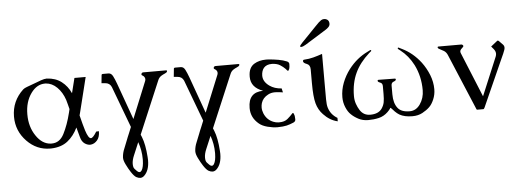

<svg xmlns="http://www.w3.org/2000/svg" viewBox="-57 -865 3538 1305"><g transform="rotate(-5 1711.5 -212.5)"><path d="M276.9 -457Q335.9 -454.1 376.5 -423.1Q417 -392.1 439 -342.8Q446.3 -372.1 452.4 -396.7Q458.5 -421.4 464.4 -444.8H541Q530.3 -401.4 519.8 -358.9Q509.3 -316.4 483.4 -212.4Q479.5 -195.8 477.1 -188Q485.4 -155.8 492.2 -128.9Q499 -102.1 505.4 -83Q523.4 -27.3 540.5 -27.3H541Q555.2 -27.8 580.1 -68.8L598.6 -69.8Q598.6 -29.8 580.1 -8.3Q561.5 13.2 538.1 16.1Q534.7 16.6 531.7 16.6Q513.2 16.6 495.1 4.4Q474.1 -9.8 466.3 -42Q462.4 -56.6 457.8 -73Q453.1 -89.4 448.2 -107.9Q421.4 -51.8 378.2 -17.6Q335 16.6 265.6 19H259.3Q167 19 100.6 -49.8Q32.2 -120.6 32.2 -217.8V-219.2Q32.7 -324.7 110.8 -397.5Q120.1 -405.8 137.9 -412.1Q155.8 -418.5 190.9 -431.6Q211.4 -439.5 236.8 -448.7Q260.7 -457 275.4 -457ZM412.6 -236.8Q408.2 -253.4 404.1 -270Q399.9 -286.6 395.5 -301.3Q377.9 -353.5 343.8 -387.5Q309.6 -421.4 267.1 -424.3H261.2Q205.6 -424.3 166 -369.6Q124 -311.5 124 -226.6V-224.6Q124 -141.1 165.5 -79.6Q207 -17.1 266.1 -14.2H272.5Q326.7 -14.2 356 -71.3Q386.7 -131.3 406.7 -212.4Q410.6 -229 412.6 -236.8Z M886.7 -3.9Q907.2 47.4 913.1 134.3Q914.1 145 914.1 155.3Q914.1 226.1 877.9 259.8Q865.7 271 851.6 271Q839.4 271 823.7 262.7Q808.6 253.4 789.6 224.1Q774.9 201.7 759.8 170.9Q746.1 143.6 746.1 125.5V121.1Q748 91.3 760.3 63.2Q772.5 35.2 782.7 6.8Q786.1 -3.4 790.8 -13.9Q795.4 -24.4 799.8 -35.2L817.9 -79.6L712.4 -361.3Q700.2 -389.2 668.9 -391.1L644.5 -393.1L649.9 -446.8Q649.9 -455.1 659.7 -455.1H697.3Q716.3 -455.1 727.3 -433.8Q738.3 -412.6 750 -380.4L839.4 -131.8L941.4 -382.3Q943.8 -389.2 943.8 -395Q943.8 -399.4 942.4 -403.3Q938 -414.6 927.7 -419.9Q919.9 -423.8 919.9 -429.2Q919.9 -431.2 920.9 -433.1Q924.3 -441.9 933.6 -441.9H1089.4Q1095.7 -441.9 1095.7 -437.5Q1095.7 -435.5 1094.7 -433.1Q1091.8 -426.3 1078.9 -420.9Q1065.9 -415.5 1054.2 -408.2Q1038.1 -397.9 1030.8 -379.4L879.4 -21.5ZM810.5 193.4Q813.5 205.1 833 222.7Q841.8 231.4 849.6 231.4Q857.9 231.4 864.7 221.2Q877.9 199.7 878.9 152.3V144.5Q878.9 85.4 858.4 27.8L821.8 114.7Q808.1 146.5 808.1 172.4Q808.1 183.1 810.5 193.4Z M1379.9 -3.9Q1400.4 47.4 1406.2 134.3Q1407.2 145 1407.2 155.3Q1407.2 226.1 1371.1 259.8Q1358.9 271 1344.7 271Q1332.5 271 1316.9 262.7Q1301.8 253.4 1282.7 224.1Q1268.1 201.7 1252.9 170.9Q1239.3 143.6 1239.3 125.5V121.1Q1241.2 91.3 1253.4 63.2Q1265.6 35.2 1275.9 6.8Q1279.3 -3.4 1283.9 -13.9Q1288.6 -24.4 1293 -35.2L1311 -79.6L1205.6 -361.3Q1193.4 -389.2 1162.1 -391.1L1137.7 -393.1L1143.1 -446.8Q1143.1 -455.1 1152.8 -455.1H1190.4Q1209.5 -455.1 1220.5 -433.8Q1231.4 -412.6 1243.2 -380.4L1332.5 -131.8L1434.6 -382.3Q1437 -389.2 1437 -395Q1437 -399.4 1435.5 -403.3Q1431.2 -414.6 1420.9 -419.9Q1413.1 -423.8 1413.1 -429.2Q1413.1 -431.2 1414.1 -433.1Q1417.5 -441.9 1426.8 -441.9H1582.5Q1588.9 -441.9 1588.9 -437.5Q1588.9 -435.5 1587.9 -433.1Q1585 -426.3 1572 -420.9Q1559.1 -415.5 1547.4 -408.2Q1531.2 -397.9 1523.9 -379.4L1372.6 -21.5ZM1303.7 193.4Q1306.6 205.1 1326.2 222.7Q1335 231.4 1342.8 231.4Q1351.1 231.4 1357.9 221.2Q1371.1 199.7 1372.1 152.3V144.5Q1372.1 85.4 1351.6 27.8L1314.9 114.7Q1301.3 146.5 1301.3 172.4Q1301.3 183.1 1303.7 193.4Z M1810.5 9.3Q1779.8 9.3 1743.2 -0.2Q1706.5 -9.8 1686 -27.3Q1633.3 -70.8 1632.8 -134.8V-138.7Q1632.8 -245.1 1734.4 -246.1Q1652.3 -275.4 1651.9 -347.7V-350.6Q1651.9 -411.1 1691.4 -435.1Q1725.1 -455.6 1772.5 -455.6Q1781.2 -455.6 1790 -455.1Q1825.2 -452.1 1857.2 -446.5Q1889.2 -440.9 1913.1 -430.7Q1926.3 -425.3 1927.7 -413.6V-408.7Q1927.7 -389.6 1924.3 -379.9Q1919.4 -366.7 1914.6 -366.7Q1912.6 -366.7 1910.6 -368.7Q1907.2 -372.6 1899.4 -381.3Q1885.7 -395.5 1865 -408.7Q1844.2 -421.9 1810.1 -422.9H1808.6Q1772.5 -422.9 1753.9 -401.4Q1737.8 -381.3 1737.3 -349.1Q1737.3 -307.6 1779.3 -277.8Q1813 -253.9 1861.3 -251L1867.7 -223.6Q1843.3 -228 1815.9 -229H1812.5Q1786.6 -229 1766.1 -217.8Q1729.5 -198.7 1718.8 -163.6Q1714.4 -148.4 1714.4 -133.3Q1714.4 -113.3 1722.7 -92.8Q1741.7 -47.4 1785.2 -30.3Q1802.2 -23.4 1819.8 -22.9H1825.7Q1861.3 -22.9 1882.3 -40.5Q1904.3 -59.1 1918 -75.2Q1920.4 -78.1 1922.9 -78.1Q1928.7 -78.1 1933.6 -57.6Q1935.1 -49.3 1935.1 -36.6V-29.8Q1933.6 -18.6 1920.4 -12.7Q1896.5 -2.4 1873.8 3.2Q1851.1 8.8 1810.5 9.3Z M2155.3 -270Q2155.3 -186.5 2155.5 -150.1Q2155.8 -113.8 2161.6 -94.7Q2176.3 -45.4 2221.7 -18.6V4.9Q2168 -7.3 2125.5 -52.7Q2094.2 -85 2081.8 -130.4Q2069.3 -175.8 2069.3 -270V-362.8Q2069.3 -393.6 2045.7 -402.1Q2022 -410.6 2022 -422.4Q2022 -432.6 2032.2 -432.6Q2063.5 -434.1 2094 -442.1Q2124.5 -450.2 2155.3 -460.9ZM2050.8 -533.2Q2030.3 -520.5 2018.1 -520.5Q2016.6 -520.5 2015.6 -521Q2011.2 -521.5 2011.2 -524.4Q2011.2 -531.2 2028.3 -548.8L2085 -607.4Q2096.7 -619.1 2127 -651.1Q2157.2 -683.1 2168.9 -689.9Q2178.7 -695.8 2189.5 -695.8Q2197.3 -695.8 2205.1 -692.4Q2223.6 -684.6 2223.6 -661.6Q2223.6 -648.4 2213.9 -638.4Q2204.1 -628.4 2194.3 -622.6Z M2429.7 14.6Q2391.6 14.6 2362.1 -1.2Q2332.5 -17.1 2313.5 -36.1Q2294.4 -53.7 2280.8 -86.4Q2267.1 -119.1 2267.1 -155.3Q2267.1 -205.1 2285.6 -253.2Q2304.2 -301.3 2335.4 -342.3Q2389.6 -412.6 2463.9 -448.2Q2473.6 -452.6 2483.4 -458Q2484.9 -458.5 2486.3 -458.5Q2490.2 -458.5 2490.2 -451.7Q2489.3 -451.7 2474.6 -438.5Q2409.2 -379.9 2378.4 -313.5Q2346.2 -244.6 2346.2 -156.2Q2346.2 -127.4 2355 -102.5Q2363.8 -77.6 2375.5 -59.6Q2399.9 -20.5 2445.8 -20.5Q2501.5 -20.5 2525.4 -54.2Q2540 -75.7 2543.9 -96.9Q2547.9 -118.2 2547.9 -153.3V-207Q2547.9 -226.6 2531.7 -232.2Q2515.6 -237.8 2515.6 -245.6Q2515.6 -252 2522.5 -252L2632.8 -250.5Q2639.6 -250.5 2639.6 -244.1Q2639.6 -236.3 2623.5 -230.7Q2607.4 -225.1 2607.4 -205.6V-145Q2607.4 -84.5 2634.3 -50.8Q2658.2 -20.5 2715.3 -20.5Q2757.8 -20.5 2785.6 -59.1Q2815.4 -101.1 2815.4 -156.2Q2815.4 -250.5 2775.9 -329.6Q2742.2 -395.5 2686.5 -438.5Q2670.9 -449.7 2670.9 -451.7Q2670.9 -458.5 2674.8 -458.5Q2676.3 -458.5 2677.7 -458Q2687.5 -452.6 2697.3 -448.2Q2772 -412.6 2825.7 -342.3Q2856.4 -301.3 2875.5 -253.2Q2894.5 -205.1 2894.5 -155.3Q2894.5 -119.1 2880.6 -86.4Q2866.7 -53.7 2848.1 -36.1Q2828.6 -17.1 2799.1 -1.2Q2769.5 14.6 2731.9 14.6H2730Q2676.8 14.6 2642.6 -4.9Q2627.9 -13.7 2613.8 -27.8Q2610.8 -30.3 2600.3 -42.5Q2589.8 -54.7 2588.4 -54.7H2585Q2583.5 -49.8 2575.4 -40.5Q2567.4 -31.2 2563.5 -27.8Q2536.1 -1.5 2501.5 6.6Q2466.8 14.6 2429.7 14.6Z M3095.7 -382.3 3220.2 -78.6 3329.6 -340.3Q3333.5 -350.1 3333.5 -359.4Q3333.5 -376.5 3320.3 -392.1L3304.7 -410.6L3347.2 -444.3Q3349.6 -446.8 3352.5 -446.8Q3356 -446.8 3359.9 -443.4L3386.2 -416.5Q3394.5 -407.7 3394.5 -395.5Q3394.5 -388.2 3391.6 -379.9Q3383.8 -357.4 3369.1 -326.7L3223.6 -1Q3221.2 3.9 3218.8 6.8Q3216.8 8.8 3213.9 8.8H3173.3Q3170.9 8.8 3168.5 6.3Q3167 4.4 3161.6 -10.3L3006.3 -379.4Q2998.5 -397.9 2982.9 -408.2Q2972.7 -414.6 2963.4 -418.7Q2954.1 -422.9 2948.2 -427.2Q2943.8 -429.7 2942.9 -433.1Q2941.4 -435.1 2941.4 -437Q2941.4 -438 2942.4 -439.5Q2943.8 -441.9 2947.8 -441.9H3103.5Q3107.4 -441.9 3110.8 -439.5Q3114.3 -437 3116.2 -433.1Q3116.7 -431.6 3116.7 -430.7Q3116.7 -426.3 3111.8 -422.4Q3096.2 -408.2 3094.7 -403.3Q3092.8 -399.4 3092.8 -395Q3092.8 -389.2 3095.7 -382.3Z"/></g></svg>

Font: Caudex
Style: Regular
Weight: 400
Version: Version 1.01